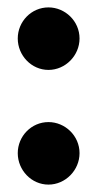

<svg xmlns="http://www.w3.org/2000/svg" viewBox="-20 -489 267 519"><path d="M28 -385C28 -339 65 -300 111 -300C157 -300 195 -339 195 -385C195 -432 156 -469 111 -469C65 -469 28 -431 28 -385ZM28 -75C28 -29 65 10 111 10C157 10 195 -29 195 -75C195 -122 156 -159 111 -159C65 -159 28 -121 28 -75Z"/></svg>

Font: Bluebird
Style: SfBdNrw
Weight: 700
Designer: Jasper
Foundry: Cannot Into Space Fonts
Version: Version 0.98